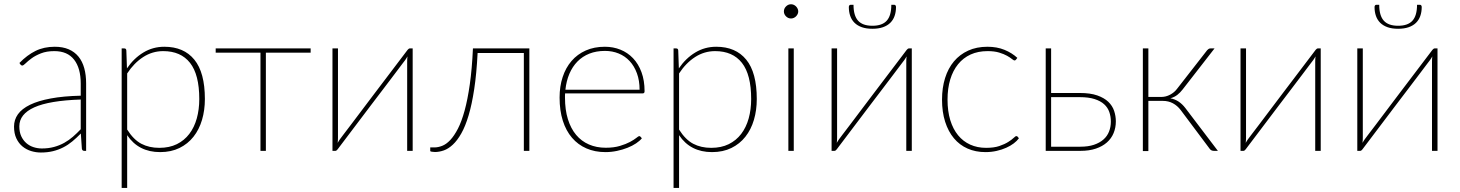

<svg xmlns="http://www.w3.org/2000/svg" viewBox="-20 -726 7026 924"><path d="M368.5 -247Q217.5 -242 145.2 -209.5Q73 -177 73 -118Q73 -90.5 82.2 -70.5Q91.5 -50.5 106.8 -37.2Q122 -24 141.5 -17.8Q161 -11.5 181.5 -11.5Q213.5 -11.5 240 -18.8Q266.5 -26 289 -38.5Q311.5 -51 331 -68Q350.5 -85 368.5 -104ZM73.5 -423Q110.5 -461 151 -481Q191.5 -501 243.5 -501Q282 -501 310.5 -488.8Q339 -476.5 357.8 -453.5Q376.5 -430.5 385.5 -397.8Q394.5 -365 394.5 -324V0H385.5Q375.5 0 374 -10.5L369 -83.5Q348.5 -62.5 328 -45.5Q307.5 -28.5 284.5 -16.8Q261.5 -5 235 1.5Q208.5 8 176.5 8Q153 8 130 1Q107 -6 88.5 -21Q70 -36 58.8 -59.8Q47.5 -83.5 47.5 -117Q47.5 -149.5 66.2 -176Q85 -202.5 124.5 -221.8Q164 -241 224.5 -252.2Q285 -263.5 368.5 -265.5V-324Q368.5 -398 336.5 -439Q304.5 -480 241.5 -480Q204 -480 177 -469.2Q150 -458.5 132 -445.2Q114 -432 103.2 -421.2Q92.5 -410.5 87 -410.5Q82 -410.5 78 -416Z M592 -102.5Q622.5 -54 660 -34.2Q697.5 -14.5 746.5 -14.5Q795 -14.5 831 -32.2Q867 -50 891 -81.5Q915 -113 927 -156Q939 -199 939 -249.5Q939 -367 894.5 -423.5Q850 -480 765.5 -480Q713.5 -480 669.2 -451.5Q625 -423 592 -372.5ZM591 -397Q624 -445.5 669.8 -473.2Q715.5 -501 771 -501Q864.5 -501 915.2 -439Q966 -377 966 -249.5Q966 -195.5 952.2 -149Q938.5 -102.5 911.2 -68Q884 -33.5 843.8 -13.8Q803.5 6 750.5 6Q646.5 6 592 -75.5V178.5H565.5V-493H578Q587.5 -493 588 -483Z M1475 -472.5H1259.5V0H1233.5V-472.5H1018V-493H1475Z M1966 -493V0H1939.5V-430.5Q1939.5 -442.5 1941 -454.5Q1938 -449 1935.2 -444.8Q1932.5 -440.5 1930 -437Q1929 -436 1914.8 -417Q1900.5 -398 1877.5 -367.5Q1854.5 -337 1825.2 -298.5Q1796 -260 1765.5 -220Q1694 -126 1604.5 -7Q1602.5 -4.5 1599.8 -2.2Q1597 0 1594 0H1580V-493H1606.5V-62.5Q1606.5 -50.5 1605 -38.5Q1608 -44 1610.8 -48.2Q1613.5 -52.5 1616 -56Q1616.5 -57 1631 -76Q1645.5 -95 1668.5 -125.2Q1691.5 -155.5 1720.5 -194.2Q1749.5 -233 1780 -273Q1851.5 -367 1941.5 -486Q1943.5 -488.5 1946.5 -490.8Q1949.5 -493 1952 -493Z M2527.5 0H2501V-471H2278.5Q2273.5 -371.5 2262.2 -297.5Q2251 -223.5 2235.2 -170.8Q2219.5 -118 2200 -83.8Q2180.5 -49.5 2159.2 -29.8Q2138 -10 2116 -2.2Q2094 5.5 2073.5 5.5Q2066 5.5 2058.2 4.2Q2050.5 3 2050.5 0.5V-16.5H2070.5Q2088.5 -16.5 2108.2 -24.2Q2128 -32 2147 -52.2Q2166 -72.5 2183.8 -106.8Q2201.5 -141 2216 -194Q2230.5 -247 2241 -320.5Q2251.5 -394 2256 -493H2527.5Z M3058 -294Q3058 -338.5 3045.2 -373.2Q3032.5 -408 3010.2 -432Q2988 -456 2957.5 -468.5Q2927 -481 2891.5 -481Q2849.5 -481 2816.2 -467.8Q2783 -454.5 2759 -430Q2735 -405.5 2720.2 -371Q2705.5 -336.5 2701 -294ZM3069 -60.5Q3059 -48 3041 -36Q3023 -24 2999.8 -14.8Q2976.5 -5.5 2949.2 0.2Q2922 6 2893.5 6Q2843 6 2802.2 -11.8Q2761.5 -29.5 2732.8 -63Q2704 -96.5 2688.5 -145.2Q2673 -194 2673 -256.5Q2673 -310.5 2687.8 -355.2Q2702.5 -400 2730.5 -432.5Q2758.5 -465 2799 -483Q2839.5 -501 2891 -501Q2931 -501 2965.8 -487Q3000.5 -473 3026.5 -445.8Q3052.5 -418.5 3067.2 -378.5Q3082 -338.5 3082 -287Q3082 -276.5 3073 -276.5H2699.5Q2699 -271.5 2699 -266.8Q2699 -262 2699 -256.5Q2699 -197.5 2713 -152.5Q2727 -107.5 2752.5 -77Q2778 -46.5 2814.2 -30.8Q2850.5 -15 2895 -15Q2934.5 -15 2963.5 -23.8Q2992.5 -32.5 3012 -43Q3031.5 -53.5 3042.2 -62.2Q3053 -71 3056 -71Q3060 -71 3062.5 -68Z M3248 -102.5Q3278.5 -54 3316 -34.2Q3353.5 -14.5 3402.5 -14.5Q3451 -14.5 3487 -32.2Q3523 -50 3547 -81.5Q3571 -113 3583 -156Q3595 -199 3595 -249.5Q3595 -367 3550.5 -423.5Q3506 -480 3421.5 -480Q3369.5 -480 3325.2 -451.5Q3281 -423 3248 -372.5ZM3247 -397Q3280 -445.5 3325.8 -473.2Q3371.5 -501 3427 -501Q3520.5 -501 3571.2 -439Q3622 -377 3622 -249.5Q3622 -195.5 3608.2 -149Q3594.5 -102.5 3567.2 -68Q3540 -33.5 3499.8 -13.8Q3459.5 6 3406.5 6Q3302.5 6 3248 -75.5V178.5H3221.5V-493H3234Q3243.5 -493 3244 -483Z M3800 -493V0H3774V-493ZM3821.5 -671Q3821.5 -664 3818.5 -658Q3815.5 -652 3810.8 -647.2Q3806 -642.5 3799.8 -639.8Q3793.5 -637 3787 -637Q3773 -637 3762.8 -647.2Q3752.5 -657.5 3752.5 -671Q3752.5 -685 3762.8 -695.2Q3773 -705.5 3787 -705.5Q3793.5 -705.5 3799.8 -702.8Q3806 -700 3810.8 -695.2Q3815.5 -690.5 3818.5 -684.2Q3821.5 -678 3821.5 -671Z M4368 -493V0H4341.5V-430.5Q4341.5 -442.5 4343 -454.5Q4340 -449 4337.2 -444.8Q4334.5 -440.5 4332 -437Q4331 -436 4316.8 -417Q4302.5 -398 4279.5 -367.5Q4256.5 -337 4227.2 -298.5Q4198 -260 4167.5 -220Q4096 -126 4006.5 -7Q4004.5 -4.5 4001.8 -2.2Q3999 0 3996 0H3982V-493H4008.5V-62.5Q4008.5 -50.5 4007 -38.5Q4010 -44 4012.8 -48.2Q4015.5 -52.5 4018 -56Q4018.5 -57 4033 -76Q4047.5 -95 4070.5 -125.2Q4093.5 -155.5 4122.5 -194.2Q4151.5 -233 4182 -273Q4253.5 -367 4343.5 -486Q4345.5 -488.5 4348.5 -490.8Q4351.5 -493 4354 -493ZM4178.5 -602Q4225.5 -602 4247.5 -626.5Q4269.5 -651 4269.5 -703H4283.5Q4287 -703 4289.5 -700.2Q4292 -697.5 4292 -692Q4292 -668.5 4285.2 -649.2Q4278.5 -630 4264.5 -616.2Q4250.5 -602.5 4229 -595Q4207.5 -587.5 4178.5 -587.5Q4149 -587.5 4127.8 -595Q4106.5 -602.5 4092.5 -616.2Q4078.5 -630 4071.8 -649.2Q4065 -668.5 4065 -692Q4065 -697.5 4067.5 -700.2Q4070 -703 4073.5 -703H4087.5Q4087.5 -651 4109.5 -626.5Q4131.5 -602 4178.5 -602Z M4869.5 -439Q4868 -437.5 4866.5 -436.2Q4865 -435 4862.5 -435Q4858.5 -435 4850 -442Q4841.5 -449 4826.5 -457.5Q4811.5 -466 4788.5 -473Q4765.5 -480 4733 -480Q4687 -480 4651.2 -463.8Q4615.5 -447.5 4590.8 -417Q4566 -386.5 4553 -343.5Q4540 -300.5 4540 -246.5Q4540 -191 4553.2 -147.8Q4566.5 -104.5 4590.8 -75Q4615 -45.5 4649.2 -30Q4683.5 -14.5 4725.5 -14.5Q4763.5 -14.5 4789.2 -23.2Q4815 -32 4832 -42.8Q4849 -53.5 4858 -62.2Q4867 -71 4871 -71Q4875 -71 4877.5 -68L4883.5 -60.5Q4874.5 -48 4858.8 -36Q4843 -24 4822.2 -14.8Q4801.5 -5.5 4776.2 0.2Q4751 6 4722.5 6Q4675 6 4636.5 -11Q4598 -28 4570.8 -60.5Q4543.5 -93 4528.5 -140Q4513.5 -187 4513.5 -246.5Q4513.5 -303.5 4528.2 -350.5Q4543 -397.5 4571 -430.8Q4599 -464 4639.5 -482.5Q4680 -501 4732 -501Q4778 -501 4814 -486.2Q4850 -471.5 4876 -447.5Z M5179.5 -20Q5217 -20 5244.5 -29.2Q5272 -38.5 5290.2 -54.5Q5308.5 -70.5 5317.2 -92.8Q5326 -115 5326 -141Q5326 -165.5 5318.5 -187Q5311 -208.5 5293.8 -224.2Q5276.5 -240 5247.8 -249.2Q5219 -258.5 5176.5 -258.5H5038.5V-20ZM5176.5 -278.5Q5227 -278.5 5260.5 -266.8Q5294 -255 5313.8 -236Q5333.5 -217 5341.8 -192.2Q5350 -167.5 5350 -142Q5350 -111.5 5339.2 -85.5Q5328.5 -59.5 5307 -40.5Q5285.5 -21.5 5253.8 -10.8Q5222 0 5179.5 0H5012.5V-493H5038.5V-278.5Z M5789.5 -484.5Q5792.5 -488 5796.5 -490.5Q5800.5 -493 5805.5 -493H5825L5671.5 -295.5Q5660 -280.5 5646 -269.5Q5632 -258.5 5612.5 -253Q5635 -248.5 5652.5 -236.8Q5670 -225 5684.5 -206L5841 0H5822.5Q5808.5 0 5802 -9.5L5662 -196.5Q5646 -217.5 5624.5 -229Q5603 -240.5 5576 -240.5H5506.5V1H5480V-493H5506.5V-259.5H5569.5Q5590.5 -259.5 5611 -270.2Q5631.5 -281 5644.5 -298.5Z M6336 -493V0H6309.5V-430.5Q6309.5 -442.5 6311 -454.5Q6308 -449 6305.2 -444.8Q6302.5 -440.5 6300 -437Q6299 -436 6284.8 -417Q6270.5 -398 6247.5 -367.5Q6224.5 -337 6195.2 -298.5Q6166 -260 6135.5 -220Q6064 -126 5974.5 -7Q5972.5 -4.5 5969.8 -2.2Q5967 0 5964 0H5950V-493H5976.5V-62.5Q5976.5 -50.5 5975 -38.5Q5978 -44 5980.8 -48.2Q5983.5 -52.5 5986 -56Q5986.5 -57 6001 -76Q6015.5 -95 6038.5 -125.2Q6061.5 -155.5 6090.5 -194.2Q6119.5 -233 6150 -273Q6221.5 -367 6311.5 -486Q6313.5 -488.5 6316.5 -490.8Q6319.5 -493 6322 -493Z M6898 -493V0H6871.5V-430.5Q6871.5 -442.5 6873 -454.5Q6870 -449 6867.2 -444.8Q6864.5 -440.5 6862 -437Q6861 -436 6846.8 -417Q6832.5 -398 6809.5 -367.5Q6786.5 -337 6757.2 -298.5Q6728 -260 6697.5 -220Q6626 -126 6536.5 -7Q6534.5 -4.5 6531.8 -2.2Q6529 0 6526 0H6512V-493H6538.5V-62.5Q6538.5 -50.5 6537 -38.5Q6540 -44 6542.8 -48.2Q6545.5 -52.5 6548 -56Q6548.5 -57 6563 -76Q6577.5 -95 6600.5 -125.2Q6623.5 -155.5 6652.5 -194.2Q6681.5 -233 6712 -273Q6783.5 -367 6873.5 -486Q6875.5 -488.5 6878.5 -490.8Q6881.5 -493 6884 -493ZM6708.5 -602Q6755.5 -602 6777.5 -626.5Q6799.5 -651 6799.5 -703H6813.5Q6817 -703 6819.5 -700.2Q6822 -697.5 6822 -692Q6822 -668.5 6815.2 -649.2Q6808.5 -630 6794.5 -616.2Q6780.5 -602.5 6759 -595Q6737.5 -587.5 6708.5 -587.5Q6679 -587.5 6657.8 -595Q6636.5 -602.5 6622.5 -616.2Q6608.5 -630 6601.8 -649.2Q6595 -668.5 6595 -692Q6595 -697.5 6597.5 -700.2Q6600 -703 6603.5 -703H6617.5Q6617.5 -651 6639.5 -626.5Q6661.5 -602 6708.5 -602Z"/></svg>

Font: Lato 2
Style: Regular
Weight: 200
Designer: Lukasz Dziedzic with Adam Twardoch and Botio Nikoltchev
Foundry: tyPoland Lukasz Dziedzic
Version: Version 2.015; 2015-08-06; http://www.latofonts.com/